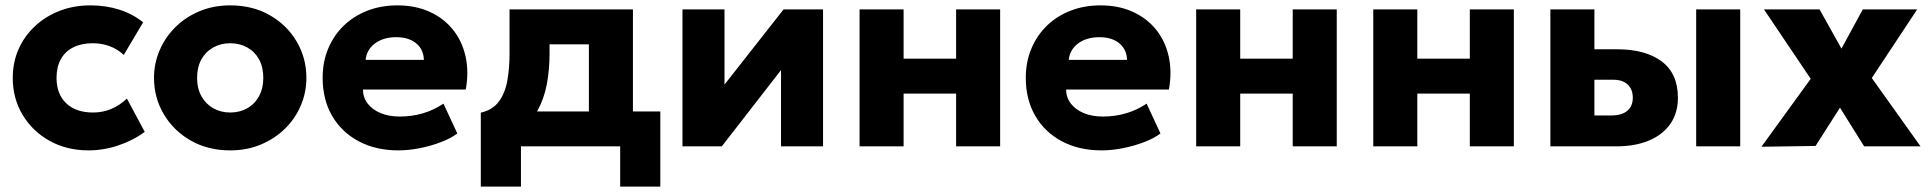

<svg xmlns="http://www.w3.org/2000/svg" viewBox="-20 -545 7183 715"><path d="M310 15Q229 15 165.2 -20.2Q101.5 -55.5 64.5 -116.8Q27.5 -178 27.5 -255Q27.5 -313 49.2 -362Q71 -411 110.5 -447.8Q150 -484.5 202.5 -504.8Q255 -525 316.5 -525Q374.5 -525 424 -509.2Q473.5 -493.5 513 -462L441 -340.5Q416.5 -363 387.2 -373.5Q358 -384 326 -384Q284 -384 253.5 -369Q223 -354 206.8 -325Q190.5 -296 190.5 -255.5Q190.5 -194.5 226.8 -160.2Q263 -126 326.5 -126Q362.5 -126 394.2 -139.2Q426 -152.5 452.5 -178L519 -54Q476 -22 420.8 -3.5Q365.5 15 310 15Z M837.5 15Q754 15 690 -21.8Q626 -58.5 589.8 -120Q553.5 -181.5 553.5 -255Q553.5 -308.5 574.2 -357.2Q595 -406 633 -443.8Q671 -481.5 723 -503.2Q775 -525 837.5 -525Q921 -525 985 -488.2Q1049 -451.5 1085 -390Q1121 -328.5 1121 -255Q1121 -201.5 1100.5 -152.8Q1080 -104 1042 -66.5Q1004 -29 952 -7Q900 15 837.5 15ZM837.5 -126Q872.5 -126 900.5 -141.8Q928.5 -157.5 944.5 -186.5Q960.5 -215.5 960.5 -255Q960.5 -295 944.8 -323.8Q929 -352.5 901 -368.2Q873 -384 837.5 -384Q802 -384 774 -368.2Q746 -352.5 730 -323.8Q714 -295 714 -255Q714 -215.5 730.2 -186.5Q746.5 -157.5 774.5 -141.8Q802.5 -126 837.5 -126Z M1463.5 15Q1379.5 15 1316 -18.8Q1252.5 -52.5 1217 -113.2Q1181.5 -174 1181.5 -255.5Q1181.5 -314.5 1202.2 -364Q1223 -413.5 1260.2 -449.5Q1297.5 -485.5 1348.2 -505.2Q1399 -525 1460 -525Q1527 -525 1579.5 -501.2Q1632 -477.5 1666.2 -435.2Q1700.5 -393 1713.5 -335.8Q1726.5 -278.5 1714.5 -211.5H1331.5Q1332 -181.5 1349.5 -159Q1367 -136.5 1397.5 -123.8Q1428 -111 1468.5 -111Q1513.5 -111 1554 -122.8Q1594.5 -134.5 1631.5 -159L1683 -48Q1659.5 -30 1622.2 -15.8Q1585 -1.5 1543.2 6.8Q1501.5 15 1463.5 15ZM1341.5 -322H1558.5Q1557.5 -360.5 1530 -383.5Q1502.5 -406.5 1455.5 -406.5Q1408 -406.5 1376.8 -383.5Q1345.5 -360.5 1341.5 -322Z M2173 0V-380H2026.5V-345Q2026.5 -286.5 2016.5 -232.2Q2006.5 -178 1981.5 -132.8Q1956.5 -87.5 1912.8 -56Q1869 -24.5 1801.5 -11.5L1770.5 -125.5Q1815 -135.5 1838.2 -167.5Q1861.5 -199.5 1869.5 -246Q1877.5 -292.5 1877.5 -345V-510H2337V0ZM1770.5 150V-125.5L1856 -119.5L1882 -130H2439V150H2289.5V0H1920V150Z M2521.5 0V-510H2678V-230L2898 -510H3045V0H2888.5V-284L2668 0Z M3181 0V-510H3345V-326.5H3540.5V-510H3704.5V0H3540.5V-196.5H3345V0Z M4082 15Q3998 15 3934.5 -18.8Q3871 -52.5 3835.5 -113.2Q3800 -174 3800 -255.5Q3800 -314.5 3820.8 -364Q3841.5 -413.5 3878.8 -449.5Q3916 -485.5 3966.8 -505.2Q4017.5 -525 4078.5 -525Q4145.5 -525 4198 -501.2Q4250.5 -477.5 4284.8 -435.2Q4319 -393 4332 -335.8Q4345 -278.5 4333 -211.5H3950Q3950.5 -181.5 3968 -159Q3985.5 -136.5 4016 -123.8Q4046.5 -111 4087 -111Q4132 -111 4172.5 -122.8Q4213 -134.5 4250 -159L4301.5 -48Q4278 -30 4240.8 -15.8Q4203.5 -1.5 4161.8 6.8Q4120 15 4082 15ZM3960 -322H4177Q4176 -360.5 4148.5 -383.5Q4121 -406.5 4074 -406.5Q4026.5 -406.5 3995.2 -383.5Q3964 -360.5 3960 -322Z M4434.5 0V-510H4598.5V-326.5H4794V-510H4958V0H4794V-196.5H4598.5V0Z M5094 0V-510H5258V-326.5H5453.5V-510H5617.5V0H5453.5V-196.5H5258V0Z M5753.5 0V-510H5917.5V-115H5980.5Q6019 -115 6039.8 -132.2Q6060.5 -149.5 6060.5 -181Q6060.5 -211.5 6041.8 -229.8Q6023 -248 5988.5 -248H5901V-361.5H6002Q6108 -361.5 6168.2 -316.2Q6228.5 -271 6228.5 -181Q6228.5 -124.5 6200.5 -84Q6172.5 -43.5 6121 -21.8Q6069.5 0 5999.5 0ZM6296.5 0V-510H6460.5V0Z M6539.5 1.5 6723 -251.5 6549 -510H6756L6837.5 -364L6917 -510H7119.5L6950.5 -254.5L7132 0H6922L6832 -144L6741 -1.5Z"/></svg>

Font: Geologica Roman
Style: Bold
Weight: 700
Designer: Sindre Bremnes, Frode Helland
Foundry: Monokrom Skriftforlag AS
Version: Version 1.010;gftools[0.9.28]